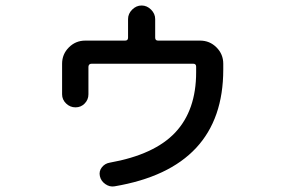

<svg xmlns="http://www.w3.org/2000/svg" viewBox="-20 -652 1040 705"><path d="M208 -305.7V-418Q208 -453.1 232.9 -478Q257.8 -502.9 293 -502.9H439.5Q450.2 -502.9 450.2 -513.7V-582Q450.2 -601.6 465.3 -616.7Q480.5 -631.8 500 -631.8Q519.5 -631.8 534.7 -616.7Q549.8 -601.6 549.8 -582V-513.7Q549.8 -502.9 560.5 -502.9H714.8Q750 -502.9 774.9 -478Q799.8 -453.1 799.8 -418V-396.5Q799.8 -35.2 400.4 32.2Q382.8 35.2 366.7 23.9Q350.6 12.7 346.7 -5.4Q342.8 -23.4 354 -37.6Q365.2 -51.8 382.8 -54.7Q546.9 -84 623.5 -165.5Q700.2 -247.1 700.2 -386.7V-407.2Q700.2 -418 689.5 -418H316.4Q305.7 -418 304.7 -407.2V-305.7Q304.7 -286.1 291 -272Q277.3 -257.8 257.3 -257.8Q237.3 -257.8 222.7 -272Q208 -286.1 208 -305.7Z"/></svg>

Font: Rounded-X Mgen+ 2m medium
Style: Regular
Weight: 500
Designer: [Source Han Sans]
Ryoko NISHIZUKA  (kana & ideographs); Paul D. Hunt (Latin, Greek & Cyrillic); Wenlong ZHANG  (bopomofo
Version: Version 1.059.20150602